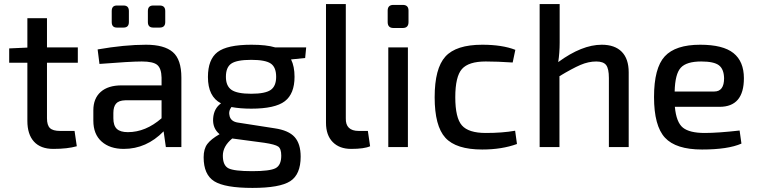

<svg xmlns="http://www.w3.org/2000/svg" viewBox="-20 -720 3709 940"><path d="M345 -79 356 -4Q310 9 241 9Q179 9 146.5 -26.5Q114 -62 114 -128V-413H25V-483L114 -487V-631H210V-488H361V-413H210V-141Q210 -107 224.5 -93Q239 -79 274 -79Z M585 -585H552Q527 -585 527 -612V-666Q527 -693 552 -693H585Q611 -693 611 -666V-612Q611 -585 585 -585ZM762 -585H730Q704 -585 704 -612V-666Q704 -693 730 -693H762Q789 -693 789 -666V-612Q789 -585 762 -585ZM467 -407 458 -478Q590 -501 695 -501Q784 -501 826 -465Q868 -429 868 -340V0H792L781 -77Q697 9 586 9Q518 9 477.5 -27Q437 -63 437 -129V-180Q437 -238 473 -270Q509 -302 575 -302H771V-340Q770 -385 750 -402Q730 -419 674 -419Q619 -419 467 -407ZM535 -167V-141Q535 -105 552 -89Q569 -73 606 -73Q693 -73 771 -141V-229H593Q561 -228 548 -212.5Q535 -197 535 -167Z M1474 -436 1405 -429Q1422 -395 1422 -344Q1422 -261 1374.5 -224.5Q1327 -188 1210 -188Q1156 -188 1113 -196Q1097 -175 1104.5 -150Q1112 -125 1144 -120L1324 -92Q1393 -82 1422.5 -49Q1452 -16 1452 47Q1452 134 1401 167Q1350 200 1216 200Q1081 200 1029 167.5Q977 135 977 50Q977 9 995 -15Q1013 -39 1055 -63Q1020 -92 1023.5 -140.5Q1027 -189 1062 -214Q998 -247 998 -343Q998 -429 1045 -465Q1092 -501 1211 -501Q1284 -501 1327 -488H1479ZM1210 -261Q1278 -261 1305 -279.5Q1332 -298 1332 -344Q1332 -391 1305.5 -409Q1279 -427 1210 -427Q1140 -427 1113 -409Q1086 -391 1086 -344Q1086 -299 1113.5 -280Q1141 -261 1210 -261ZM1274 -21 1117 -42Q1071 -4 1071 42Q1071 90 1098.5 104Q1126 118 1215 118Q1301 118 1329 103.5Q1357 89 1357 42Q1357 8 1342 -2.5Q1327 -13 1274 -21Z M1673 -700V-141Q1672 -110 1688 -94.5Q1704 -79 1736 -79H1781L1792 -4Q1763 9 1699 9Q1642 9 1609 -24.5Q1576 -58 1576 -119V-700Z M1906 -696H1952Q1980 -696 1980 -668V-612Q1980 -583 1952 -583H1906Q1878 -583 1878 -612V-668Q1878 -696 1906 -696ZM1977 0H1881V-488H1977Z M2502 -80 2511 -15Q2437 12 2341 12Q2213 12 2160.5 -45.5Q2108 -103 2108 -244Q2108 -385 2160.5 -443Q2213 -501 2341 -501Q2439 -501 2503 -476L2490 -414Q2415 -419 2358 -419Q2274 -419 2241.5 -382Q2209 -345 2209 -244Q2209 -143 2241.5 -106Q2274 -69 2358 -69Q2440 -69 2502 -80Z M2720 -700V-511Q2720 -462 2713 -416Q2829 -501 2926 -501Q2990 -501 3024 -466.5Q3058 -432 3058 -366V0H2961V-338Q2961 -384 2947.5 -401.5Q2934 -419 2899 -419Q2861 -419 2821.5 -402Q2782 -385 2719 -347V0H2622V-700Z M3503 -197H3284Q3291 -121 3323.5 -95Q3356 -69 3430 -69Q3495 -69 3601 -81L3610 -17Q3544 12 3417 12Q3289 12 3235.5 -46Q3182 -104 3182 -245Q3182 -387 3234.5 -444Q3287 -501 3408 -501Q3520 -501 3571 -460Q3622 -419 3622 -337Q3622 -197 3503 -197ZM3283 -272H3477Q3525 -272 3525 -337Q3524 -382 3499.5 -400.5Q3475 -419 3413 -419Q3341 -419 3313 -388.5Q3285 -358 3283 -272Z"/></svg>

Font: Exo 2.0 Medium
Style: Regular
Weight: 500
Designer: Natanael Gama
Version: Version 1.001;PS 001.001;hotconv 1.0.70;makeotf.lib2.5.58329